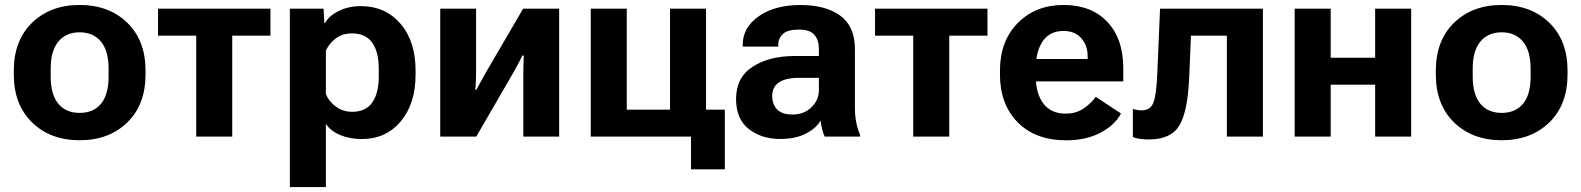

<svg xmlns="http://www.w3.org/2000/svg" viewBox="-20 -550 6367 773"><path d="M35.6 -250Q35.6 -128.4 109.3 -56.9Q182.9 14.6 300.8 14.6Q418.7 14.6 492.3 -56.9Q565.9 -128.4 565.9 -250V-265.6Q565.9 -387.2 492.3 -458.6Q418.7 -530 300.8 -530Q182.9 -530 109.3 -458.6Q35.6 -387.2 35.6 -265.6ZM184.1 -273.7Q184.1 -345.5 215 -382.7Q245.8 -419.9 300.8 -419.9Q355.5 -419.9 386.4 -382.7Q417.2 -345.5 417.2 -273.7V-241.9Q417.2 -169.9 387 -132.7Q356.7 -95.5 300.8 -95.5Q244.9 -95.5 214.5 -132.7Q184.1 -169.9 184.1 -241.9Z M616.2 -406.5H770V0H915V-406.5H1068.8V-515.1H616.2Z M1147 203.1H1292V-51.5Q1310.8 -22.5 1349.7 -6.3Q1388.7 9.8 1436.5 9.8Q1533.4 9.8 1593.3 -61.2Q1653.1 -132.1 1653.1 -250V-265.6Q1653.1 -384 1592.2 -454.7Q1531.2 -525.4 1431.9 -525.4Q1383.8 -525.4 1344.1 -506Q1304.4 -486.6 1288.6 -457H1285.9L1282.7 -515.1H1147ZM1292 -171.4V-346.2Q1304.4 -374 1331.1 -394.8Q1357.7 -415.5 1397.5 -415.5Q1452.1 -415.5 1478.5 -378.3Q1504.9 -341.1 1504.9 -273.4V-241.9Q1504.9 -174.3 1478.5 -137.1Q1452.1 -99.9 1398.2 -99.9Q1360.1 -99.9 1331.7 -121.2Q1303.2 -142.6 1292 -171.4Z M1752.4 0H1897.5L2050.5 -264.2Q2061.3 -283.7 2069.1 -298.6Q2076.9 -313.5 2083 -326.4H2088.6Q2087.9 -311.8 2087.4 -290.4Q2086.9 -269 2086.9 -254.4V0H2231.2V-515.1H2086.2L1933.1 -252.9Q1922.1 -233.2 1913.5 -217.3Q1904.8 -201.4 1898.2 -189L1893.3 -189.5Q1895.3 -202.9 1896 -225.5Q1896.7 -248 1896.7 -262.7V-515.1H1752.4Z M2762 131.8H2898.2V-108.6H2822.5V-515.1H2677.5V-108.6H2503.4V-515.1H2358.4V0H2762Z M2943.4 -151.6Q2943.4 -70.8 2994.6 -30.6Q3045.9 9.5 3121.3 9.5Q3184.3 9.5 3226.7 -13.3Q3269 -36.1 3283.7 -65.2Q3285.4 -47.9 3290 -29.5Q3294.7 -11.2 3300.3 0H3442.9V-7.8Q3433.3 -27.6 3427.6 -55.9Q3421.9 -84.2 3421.9 -115.5V-352.8Q3421.9 -443.4 3363.4 -486.6Q3304.9 -529.8 3201.9 -529.8Q3099.4 -529.8 3034.8 -484.5Q2970.2 -439.2 2970.2 -369.9V-362.3H3113.3V-369.9Q3113.3 -395.5 3132.1 -413.2Q3150.9 -430.9 3196 -430.9Q3241.2 -430.9 3259 -409.4Q3276.9 -387.9 3276.9 -353.5V-324.5H3177.2Q3076.4 -324.2 3009.9 -281.1Q2943.4 -238 2943.4 -151.6ZM3088.9 -164.6Q3088.9 -199.2 3115.5 -217.9Q3142.1 -236.6 3197.3 -236.6H3276.9V-187.5Q3276.9 -147 3246.7 -117.9Q3216.6 -88.9 3170.7 -88.9Q3127.9 -88.9 3108.4 -109.7Q3088.9 -130.6 3088.9 -164.6Z M3502.9 -406.5H3656.7V0H3801.8V-406.5H3955.6V-515.1H3502.9Z M4005.9 -250Q4005.9 -130.4 4077.1 -57.7Q4148.4 14.9 4273.4 14.9Q4352.3 14.9 4410.5 -15.7Q4468.8 -46.4 4493.2 -93L4391.4 -160.2Q4372.6 -133.5 4342.3 -113Q4312 -92.5 4270.8 -92.5Q4211.2 -92.5 4180.7 -133.1Q4150.1 -173.6 4150.1 -242.4V-273.4Q4150.1 -344 4178.5 -384.6Q4206.8 -425.3 4261.2 -425.3Q4308.1 -425.3 4333.6 -395.9Q4359.1 -366.5 4358.9 -323.7V-312.5H4104.7V-222.2H4502.4V-274.2Q4502.4 -394 4438.2 -462Q4374 -530 4261.5 -530Q4149.7 -530 4077.8 -457.5Q4005.9 -385 4005.9 -265.6Z M4774.9 -406.5H4919.4V0H5064.5V-515.1H4650.4L4639.2 -252Q4635.7 -168.5 4623.8 -137.1Q4611.8 -105.7 4576.4 -105.7Q4566.2 -105.7 4557.7 -107.2Q4549.3 -108.6 4541 -112.1V2Q4551.8 6.6 4568.7 9Q4585.7 11.5 4604.5 11.5Q4694.1 11.5 4727.9 -44.4Q4761.7 -100.3 4767.6 -235.8Z M5192.4 -515.1V0H5337.4V-209H5516.4V0H5661.4V-515.1H5516.4V-317.6H5337.4V-515.1Z M5760.7 -250Q5760.7 -128.4 5834.4 -56.9Q5908 14.6 6025.9 14.6Q6143.8 14.6 6217.4 -56.9Q6291 -128.4 6291 -250V-265.6Q6291 -387.2 6217.4 -458.6Q6143.8 -530 6025.9 -530Q5908 -530 5834.4 -458.6Q5760.7 -387.2 5760.7 -265.6ZM5909.2 -273.7Q5909.2 -345.5 5940.1 -382.7Q5970.9 -419.9 6025.9 -419.9Q6080.6 -419.9 6111.5 -382.7Q6142.3 -345.5 6142.3 -273.7V-241.9Q6142.3 -169.9 6112.1 -132.7Q6081.8 -95.5 6025.9 -95.5Q5970 -95.5 5939.6 -132.7Q5909.2 -169.9 5909.2 -241.9Z"/></svg>

Font: Roboto Flex
Style: Regular
Weight: 400
Designer: Berlow after Robertson
Foundry: Google
Version: Version 3.200;gftools[0.9.32]